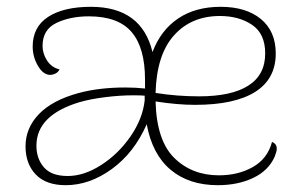

<svg xmlns="http://www.w3.org/2000/svg" viewBox="-20 -532 889 564"><path d="M793 -95Q793 -87 787 -72Q769 -31 724 -9.5Q679 12 620 12Q535 12 481 -33.5Q427 -79 411 -167Q374 -83 308.5 -35.5Q243 12 173 12Q115 12 85 -19.5Q55 -51 55 -102Q55 -156 94.5 -197Q134 -238 212 -259Q272 -275 348 -275Q378 -275 406 -272V-275V-298Q406 -392 366.5 -438Q327 -484 241 -484Q186 -484 145.5 -464.5Q105 -445 105 -397Q105 -375 118 -354.5Q131 -334 155 -328Q150 -319 142 -315.5Q134 -312 128 -312Q107 -312 91.5 -338.5Q76 -365 76 -395Q76 -453 121.5 -482.5Q167 -512 247 -512Q396 -512 428 -379Q452 -443 503 -477.5Q554 -512 628 -512Q703 -512 746.5 -476Q790 -440 790 -375Q790 -300 729.5 -262Q669 -224 553 -224Q501 -224 437 -234Q440 -119 492 -68Q544 -17 623 -17Q680 -17 723 -41.5Q766 -66 779 -115Q793 -110 793 -95ZM437 -259Q500 -249 565 -249Q660 -249 709.5 -280.5Q759 -312 759 -375Q759 -433 720.5 -459Q682 -485 626 -485Q542 -485 491 -428Q440 -371 437 -259ZM405 -237V-243V-251Q395 -252 371 -252Q332 -252 288.5 -246.5Q245 -241 214 -232Q87 -194 87 -104Q87 -66 109 -40.5Q131 -15 179 -15Q227 -15 277.5 -47.5Q328 -80 363.5 -131.5Q399 -183 405 -237Z"/></svg>

Font: Arima Madurai Thin
Style: Regular
Weight: 250
Designer: Joana Correia and Natanael Gama
Foundry: NDISCOVER
Version: Version 1.020; ttfautohint (v1.5) -l 7 -r 28 -G 50 -x 13 -D 